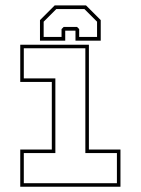

<svg xmlns="http://www.w3.org/2000/svg" viewBox="-20 -710 535 730"><path d="M57 0V-141.5H177V-398.5H57V-540H318V-141.5H438V0ZM70.5 -13.5H424.5V-128H304.5V-526.5H70.5V-412H190.5V-128H70.5ZM307 -689.5 363 -633.5V-555.5H267V-593.5H228V-555.5H132V-633.5L188 -689.5ZM301 -675.5H194L146 -627.5V-569.5H214V-599.5L222 -607.5H273L281 -599.5V-569.5H349V-627.5Z"/></svg>

Font: Tourney Thin
Style: Regular
Weight: 100
Designer: Tyler Finck
Foundry: Etcetera Type Co
Version: Version 1.015